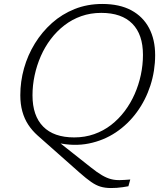

<svg xmlns="http://www.w3.org/2000/svg" viewBox="-20 -728 823 969"><path d="M383.5 145 170 -44Q142 -69 122.5 -98.8Q103 -128.5 92.8 -165.5Q82.5 -202.5 82.5 -247.5Q82.5 -316.5 101.2 -383.2Q120 -450 156 -508.5Q192 -567 242.5 -612Q293 -657 357 -682.5Q421 -708 496 -708Q583.5 -708 642.8 -676Q702 -644 732.5 -586Q763 -528 763 -450Q763 -370.5 739 -296.5Q715 -222.5 670.5 -161.8Q626 -101 564.8 -60Q503.5 -19 428.5 -3.8Q353.5 11.5 268.5 -7.5L258.5 -25.5L437.5 116Q470.5 142.5 494.8 156.5Q519 170.5 540 176Q561 181.5 584 181Q607 180.5 637.5 178L628 212Q613.5 214.5 598.8 216.8Q584 219 569.2 220Q554.5 221 540 221Q510.5 221 487.2 214Q464 207 440 190.2Q416 173.5 383.5 145ZM144 -247Q144 -144 197.8 -89.2Q251.5 -34.5 354.5 -34.5Q408.5 -34.5 455.2 -51Q502 -67.5 540.5 -97.2Q579 -127 609 -166.8Q639 -206.5 659.5 -253Q680 -299.5 690.8 -350Q701.5 -400.5 701.5 -451Q701.5 -554 647.8 -608.5Q594 -663 491 -663Q437 -663 390.2 -646.5Q343.5 -630 305 -600.2Q266.5 -570.5 236.5 -531Q206.5 -491.5 186 -444.8Q165.5 -398 154.8 -347.8Q144 -297.5 144 -247Z"/></svg>

Font: Newsreader 9pt Light
Style: Italic
Weight: 300
Italic angle: -17°
Designer: Hugues Gentile
Foundry: Production Type
Version: Version 1.003